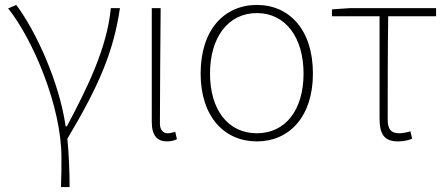

<svg xmlns="http://www.w3.org/2000/svg" viewBox="-20 -560 1815 778"><path d="M227 198H262C262 136 259 62 253 2C379 -209 440 -349 466 -527H429C414 -364 331 -199 251 -48H246C221 -224 127 -432 46 -540L13 -526C113 -401 229 -129 229 78C229 125 229 147 227 198Z M656 13C674 13 687 9 697 4L690 -26C677 -22 669 -20 659 -20C642 -20 628 -33 628 -59C628 -217 630 -368 631 -527H595V-66C595 -10 618 13 656 13Z M1021 13C1151 13 1248 -86 1248 -262C1248 -441 1151 -540 1021 -540C890 -540 793 -441 793 -262C793 -86 890 13 1021 13ZM1021 -20C904 -20 831 -115 831 -262C831 -408 904 -507 1021 -507C1137 -507 1210 -408 1210 -262C1210 -115 1137 -20 1021 -20Z M1594 13C1617 13 1639 7 1650 2L1643 -28C1630 -24 1613 -20 1597 -20C1564 -20 1551 -37 1551 -75C1551 -215 1551 -353 1553 -494H1747V-527H1397L1325 -522V-494H1518V-81C1518 -14 1538 13 1594 13Z"/></svg>

Font: Noto Sans Japanese Thin
Style: Regular
Weight: 100
Designer: Ryoko NISHIZUKA (kana & ideographs); Paul D. Hunt (Latin, Greek & Cyrillic); Wenlong ZHANG (bopomofo); Sandoll Communica
Foundry: Adobe Systems Incorporated
Version: Version 1.000;PS 1;hotconv 1.0.78;makeotf.lib2.5.61930